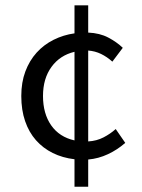

<svg xmlns="http://www.w3.org/2000/svg" viewBox="-20 -673 537 726"><path d="M261.7 -477.1Q206.5 -463.9 174.6 -419.9Q142.6 -376 142.6 -310.1Q142.6 -243.2 173.6 -199Q204.6 -154.8 261.7 -142.1ZM453.6 -132.8Q424.3 -106.9 388.4 -90.1Q352.5 -73.2 313.5 -69.8V33.2H261.7V-70.8Q216.3 -76.2 179.4 -94.5Q142.6 -112.8 116 -142.8Q89.4 -172.9 75 -214.8Q60.5 -256.8 60.5 -310.1Q60.5 -361.8 75.9 -402.8Q91.3 -443.8 118.4 -473.9Q145.5 -503.9 182.6 -522.5Q219.7 -541 261.7 -546.9V-652.8H313.5V-549.8Q357.4 -547.9 389.4 -531Q421.4 -514.2 444.3 -492.2L404.8 -439.9Q384.8 -458 362.1 -469Q339.4 -480 313.5 -481.9V-138.2Q345.7 -140.1 371.6 -153.6Q397.5 -167 417.5 -185.1Z"/></svg>

Font: Pyidaungsu
Style: Regular
Weight: 400
Designer: Sun Tun
Foundry: MCF
Version: Version 2.053; ttfautohint (v1.8.2)